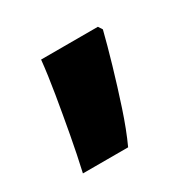

<svg xmlns="http://www.w3.org/2000/svg" viewBox="-76 -224 453 445"><g transform="rotate(-30 150.0 -1.5)"><path d="M238 -129Q229 -93 215 -45Q201 3 185 51.5Q169 100 152 137H31Q41 93 50 44Q59 -5 67 -53Q75 -101 79 -140H231Z"/></g></svg>

Font: Noto Sans Symbols ExtraBold
Style: Regular
Weight: 800
Version: Version 2.002